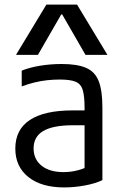

<svg xmlns="http://www.w3.org/2000/svg" viewBox="-20 -810 540 840"><path d="M261 10Q161 10 104 -35.5Q47 -81 47 -160Q47 -243 110.5 -285Q174 -327 298 -327H388V-262H299Q212 -262 169.5 -237Q127 -212 127 -161Q127 -113 162 -85Q197 -57 258 -57Q290 -57 320.5 -65Q351 -73 372 -86L350 -40V-338Q350 -389 342 -416Q334 -443 310.5 -452.5Q287 -462 242 -462Q213 -462 186 -459Q159 -456 132 -449.5Q105 -443 75 -432V-501Q110 -515 155.5 -522.5Q201 -530 250 -530Q318 -530 357 -513Q396 -496 412 -454.5Q428 -413 428 -340V-22Q397 -7 351 1.5Q305 10 261 10ZM50 -570 183 -790H317L450 -570H354L252 -747H248L146 -570Z"/></svg>

Font: M PLUS Code Latin
Style: Regular
Weight: 400
Designer: Coji Morishita
Foundry: UNDERFOREST DESIGN
Version: Version 1.002; ttfautohint (v1.8.3)